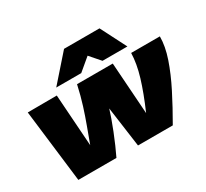

<svg xmlns="http://www.w3.org/2000/svg" viewBox="-155 -1024 1348 1257"><g transform="rotate(-30 518.5 -395.0)"><path d="M819 0H556L514 -304Q506 -277 492.5 -239Q479 -201 462 -158Q445 -115 427 -74Q409 -33 393 0H105L39 -548L259 -549L286 -158Q309 -221 330.5 -279Q352 -337 372.5 -401.5Q393 -466 411 -547H681L708 -157Q761 -279 789.5 -373.5Q818 -468 820 -547H1037Q1037 -473 1007 -385Q977 -297 927.5 -199.5Q878 -102 819 0ZM282 -596 453 -790H721L820 -596H632L564 -674L471 -596Z"/></g></svg>

Font: Georama ExtraExtended ExtraBold
Style: Italic
Weight: 800
Width: 8
Italic angle: -9°
Designer: Jean-Baptiste Levee
Foundry: Production Type
Version: Version 1.000